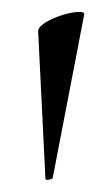

<svg xmlns="http://www.w3.org/2000/svg" viewBox="-20 -660 180 317"><path d="M43 -608 55 -365C55 -361 66 -364 67 -366L119 -636C122 -650 42 -628 43 -608Z"/></svg>

Font: Cormorant Garamond
Style: Regular
Weight: 400
Designer: Christian Thalmann (Catharsis Fonts)
Foundry: Catharsis Fonts
Version: Version 4.002;Glyphs 3.4 (3410)